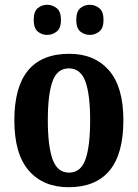

<svg xmlns="http://www.w3.org/2000/svg" viewBox="-20 -773 577 803"><path d="M267 10Q161 10 100.5 -59.5Q40 -129 40 -270Q40 -548 270 -548Q375 -548 435.5 -479Q496 -410 496 -270Q496 -129 438 -59.5Q380 10 267 10ZM269 -51Q318 -51 337.5 -106.5Q357 -162 357 -270Q357 -378 337 -432.5Q317 -487 268 -487Q219 -487 199.5 -432.5Q180 -378 180 -270Q180 -162 200 -106.5Q220 -51 269 -51ZM356 -627Q333 -627 316 -641Q299 -655 299 -690Q299 -725 316 -739Q333 -753 356 -753Q377 -753 395 -739Q413 -725 413 -690Q413 -655 395 -641Q377 -627 356 -627ZM177 -627Q155 -627 138 -641Q121 -655 121 -690Q121 -725 138 -739Q155 -753 177 -753Q199 -753 217 -739Q235 -725 235 -690Q235 -655 217 -641Q199 -627 177 -627Z"/></svg>

Font: Noto Serif Hebrew Condensed
Style: Bold
Weight: 700
Width: 3
Designer: Monotype Design Team
Foundry: Monotype Imaging Inc.
Version: Version 2.004; ttfautohint (v1.8.4.7-5d5b)